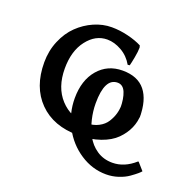

<svg xmlns="http://www.w3.org/2000/svg" viewBox="-107 -553 786 788"><g transform="rotate(20 286.0 -159.0)"><path d="M541 34.2H543.9L571.8 65.9Q567.9 70.8 558.8 78.6Q549.8 86.4 532 99.1Q514.2 111.8 488.3 120.4Q462.4 128.9 435.1 128.9Q374.5 128.9 321.8 94.2Q269 59.6 238.5 2Q208 -55.7 208 -121.1Q208 -199.7 248.5 -247.3Q289.1 -294.9 355 -294.9Q420.9 -294.9 453.4 -254.6Q485.8 -214.4 485.8 -138.2L397.9 -147Q397.9 -188 387 -214.6Q376 -241.2 352.1 -241.2Q295.9 -241.2 295.9 -130.9Q295.9 -96.7 304 -62.5Q312 -28.3 328.6 3.7Q345.2 35.6 374.8 55.4Q404.3 75.2 442.9 75.2Q495.1 75.2 541 34.2ZM252 -446.8Q287.1 -446.8 323.2 -438Q359.4 -429.2 384.8 -416L387.2 -407.2Q387.2 -390.1 382.1 -363Q377 -335.9 374 -325.2L365.2 -324.2Q346.7 -356.9 314.9 -375Q283.2 -393.1 252 -393.1Q200.7 -393.1 164.3 -345.9Q127.9 -298.8 127.9 -222.2Q127.9 -139.6 173.3 -90.3Q218.8 -41 286.1 -41Q317.4 -41 340.3 -53Q363.3 -64.9 375.2 -84Q387.2 -103 392.6 -122.3Q397.9 -141.6 397.9 -161.1L485.8 -151.9Q485.8 -120.1 473.1 -91.1Q460.4 -62 435.8 -37.4Q411.1 -12.7 368.7 2.2Q326.2 17.1 272 17.1Q164.6 17.1 102.3 -45.9Q40 -108.9 40 -216.8Q40 -267.6 58.6 -311.5Q77.1 -355.5 107.2 -384.5Q137.2 -413.6 175 -430.2Q212.9 -446.8 252 -446.8Z"/></g></svg>

Font: Linear Smooth Low Contrast
Style: Regular
Weight: 500
Designer: Philipp H. Poll, Flanker
Foundry: Philipp H. Poll, reworked by Flanker
Version: Version 1.010 | FøM Fix